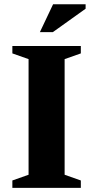

<svg xmlns="http://www.w3.org/2000/svg" viewBox="-20 -904 448 924"><path d="M369 -35.5V0H39.5V-35.5L117.5 -63V-619.5L39.5 -647V-682.5H369V-647L291 -619.5V-63ZM172 -749.5 235.5 -883.5H392V-862L234.5 -749.5Z"/></svg>

Font: Newsreader
Style: Bold
Weight: 700
Designer: Hugues Gentile
Foundry: Production Type
Version: Version 1.003